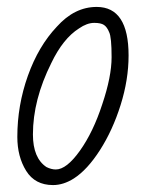

<svg xmlns="http://www.w3.org/2000/svg" viewBox="-20 -525 421 554"><path d="M30 -130Q30 -221 60.5 -306.5Q91 -392 144 -448Q195 -505 259 -505Q351 -505 351 -365Q351 -295 328 -222Q305 -149 268.5 -92Q232 -35 193 -10Q163 9 133 9Q81 9 55.5 -32Q30 -73 30 -130ZM275 -224Q302 -304 302 -360Q302 -418 295 -432Q289 -447 280 -453Q271 -459 252 -459Q231 -459 208 -443Q162 -414 128 -343Q75 -237 75 -137Q75 -69 114 -43Q128 -36 141 -36Q172 -36 210.5 -90Q249 -144 275 -224Z"/></svg>

Font: Bad Script
Style: Regular
Weight: 400
Italic angle: -10°
Designer: Roman Shchyukin (Gaslight Type Foundry), Cyreal (Charset Expansion)
Foundry: Gaslight
Version: Version 2.000